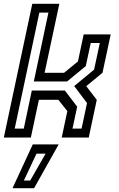

<svg xmlns="http://www.w3.org/2000/svg" viewBox="-32 -720 622 1005"><path d="M-12 0 137 -700H278.5L201.5 -339H303.5L376 -398.5L406 -540H547.5L504.5 -339L419.5 -269L474.5 -197.5L432.5 0H291L320.5 -138.5L273.5 -197.5H171.5L129.5 0ZM45 -47H92.5L134.5 -246H307.5L372 -161.5L347.5 -47H395L423.5 -180.5L356.5 -269.5L460.5 -355.5L490.5 -495H443L417 -374L319 -293.5H145L221.5 -654H174ZM33.5 265 139.5 36H275L146.5 265ZM93 225H126L206.5 84.5H159Z"/></svg>

Font: Tourney Thin Medium
Style: Italic
Weight: 500
Italic angle: -12°
Version: Version 1.015